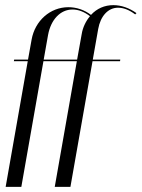

<svg xmlns="http://www.w3.org/2000/svg" viewBox="-20 -727 551 747"><path d="M254 0 340 -489H447L448 -495H341L362 -614C371 -665 401 -697 439 -697C460 -697 482 -689 506 -671L511 -676C483 -696 452 -707 421 -707C387 -707 357 -694 334 -669C308 -689 277 -699 246 -699C175 -699 116 -646 103 -573L89 -495H35L34 -489H88L2 0H63L149 -489H279L193 0ZM167 -591C178 -651 215 -690 262 -690C285 -690 308 -681 330 -664C314 -645 302 -620 298 -595L280 -495H150Z"/></svg>

Font: Moniqa Ita Display
Style: Italic
Weight: 400
Italic angle: -10°
Designer: Rajesh Rajput
Foundry: Rajesh Rajput
Version: Version 1.000